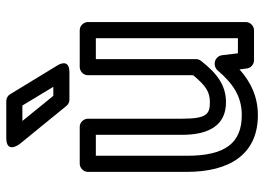

<svg xmlns="http://www.w3.org/2000/svg" viewBox="-132 -652 821 596"><g transform="rotate(-90 278.0 -353.5)"><path d="M93 -183V-466H158V-198C158 -113 189 -62 259 -62C312 -62 349 -90 388 -140C391 -144 393 -150 393 -155V-466H458V-25H411L405 -75C403 -88 391 -97 380 -97H377C370 -97 362 -93 358 -88C317 -40 277 -13 219 -13C132 -13 93 -65 93 -183ZM43 -183C43 -53 96 37 219 37C276 37 322 15 361 -20L364 3C365 14 376 25 389 25H483C494 25 508 15 508 0V-491C508 -502 498 -516 483 -516H368C357 -516 343 -506 343 -491V-164C310 -124 291 -112 259 -112C223 -112 208 -121 208 -198V-491C208 -502 198 -516 183 -516H68C57 -516 43 -506 43 -491ZM279 -598 201 -694H249L307 -598ZM248 -557C253 -551 260 -548 267 -548H352C399 -548 373 -586 373 -586L284 -732C280 -739 272 -744 263 -744H148C98 -744 129 -703 129 -703Z"/></g></svg>

Font: Falling Sky
Style: Ou
Weight: 400
Designer: Paul D. Hunt
Foundry: Adobe Systems Incorporated
Version: Version 1.02